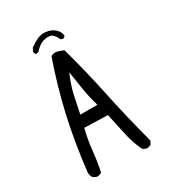

<svg xmlns="http://www.w3.org/2000/svg" viewBox="-184 -883 868 964"><g transform="rotate(-30 250.0 -401.5)"><path d="M381.8 -21.5Q397.5 -21.5 407.7 -30.3L416 -47.4Q371.6 -214.4 340.6 -362.1Q309.6 -509.8 269.5 -654.3Q249.5 -665 228 -668.5Q225.1 -668.9 222.9 -668.9Q220.7 -668.9 217.5 -668.7Q214.4 -668.5 210.4 -667.5Q203.1 -665.5 197.3 -660.6Q148.4 -521.5 115.5 -377.7Q82.5 -233.9 63 -64.9Q63 -46.9 73.2 -32.7L90.8 -23.9Q93.3 -23.4 95.7 -23.4Q110.8 -23.4 121.1 -31.7Q132.3 -82.5 139.2 -148.2Q146 -213.9 160.6 -268.1L295.4 -264.2L321.8 -142.1Q335 -79.6 359.9 -30.8L377 -22Q379.4 -21.5 381.8 -21.5ZM275.4 -335.4H176.3Q187 -389.6 197.8 -437.7Q208.5 -485.8 228.5 -532.7L234.4 -547.4L252.4 -434.1Q260.3 -385.7 273.9 -341.3ZM305.2 -719.7Q305.2 -738.8 286.6 -757.8Q264.6 -779.3 229.5 -781.7Q226.1 -782.2 223.6 -782.2Q221.2 -782.2 218.3 -782.2Q215.3 -782.2 210.9 -781.5Q206.5 -780.8 202.1 -779.8Q186 -776.4 161.1 -761.7Q149.4 -754.4 138.2 -746.1L127.9 -727.1L132.8 -712.9L135.7 -710.4L150.4 -712.4Q181.6 -747.6 212.4 -752.4Q222.2 -754.4 228.3 -754.4Q234.4 -754.4 238.3 -753.9Q251 -752.4 259.3 -744.1Q269.5 -734.4 278.8 -713.4L291 -708.5Q299.3 -709 305.2 -717.3Q305.2 -718.3 305.2 -719.7Z"/></g></svg>

Font: Bakudai
Style: Light
Weight: 300
Version: Version 1.48